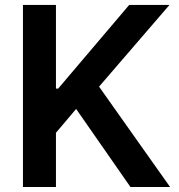

<svg xmlns="http://www.w3.org/2000/svg" viewBox="-20 -747 717 767"><path d="M203.5 -727.3V-393.1H212.4L496.1 -727.3H657L375.7 -400.9L659.4 0H501.1L284.1 -311.8L203.5 -216.6V0H71.7V-727.3Z"/></svg>

Font: Inter P Semi Bold
Style: Regular
Weight: 600
Designer: Rasmus Andersson
Foundry: rsms
Version: Version 3.018;git-588b23468